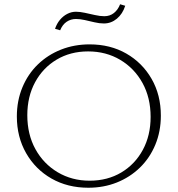

<svg xmlns="http://www.w3.org/2000/svg" viewBox="-20 -873 833 900"><path d="M394 7Q297 7 221.5 -36Q146 -79 102.5 -155Q59 -231 59 -327Q59 -401 85 -463.5Q111 -526 157.5 -571Q204 -616 266 -640.5Q328 -665 400 -665Q497 -665 572 -622Q647 -579 690.5 -503.5Q734 -428 734 -331Q734 -257 708 -194.5Q682 -132 635.5 -87Q589 -42 527.5 -17.5Q466 7 394 7ZM400 -26Q484 -26 548.5 -64.5Q613 -103 649.5 -170.5Q686 -238 686 -325Q686 -415 648 -484Q610 -553 543.5 -592.5Q477 -632 393 -632Q310 -632 245.5 -593.5Q181 -555 144.5 -487.5Q108 -420 108 -333Q108 -243 146 -174Q184 -105 250.5 -65.5Q317 -26 400 -26ZM262 -731 238 -738Q246 -762 261 -780Q276 -798 295.5 -808Q315 -818 336 -818Q354 -818 377.5 -813Q401 -808 425 -802.5Q449 -797 469 -797Q495 -797 514 -812Q533 -827 543 -853L567 -846Q555 -808 528 -785.5Q501 -763 467 -763Q446 -763 423 -768.5Q400 -774 377.5 -779Q355 -784 336 -784Q312 -784 292.5 -771Q273 -758 262 -731Z"/></svg>

Font: Ysabeau SC ExtraLight
Style: Regular
Weight: 250
Designer: Christian Thalmann (Catharsis Fonts)
Version: Version 2.001;gftools[0.9.30]; featfreeze: smcp